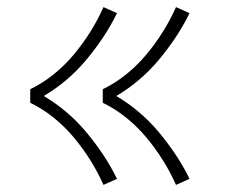

<svg xmlns="http://www.w3.org/2000/svg" viewBox="-20 -610 640 540"><path d="M475 -90Q459 -126 438 -159.5Q417 -193 391.5 -223.5Q366 -254 335 -279Q304 -304 269 -321V-359Q304 -376 335 -401Q366 -426 391.5 -456.5Q417 -487 438 -520.5Q459 -554 475 -590L513 -573Q496 -538 474 -505Q452 -472 426.5 -441.5Q401 -411 371 -385.5Q341 -360 307 -340Q341 -320 371 -294.5Q401 -269 426.5 -238.5Q452 -208 474 -175Q496 -142 513 -107ZM271 -90Q255 -126 234 -159.5Q213 -193 187.5 -223.5Q162 -254 131 -279Q100 -304 65 -321V-359Q100 -376 131 -401Q162 -426 187.5 -456.5Q213 -487 234 -520.5Q255 -554 271 -590L309 -573Q292 -538 270 -505Q248 -472 222.5 -441.5Q197 -411 167 -385.5Q137 -360 103 -340Q137 -320 167 -294.5Q197 -269 222.5 -238.5Q248 -208 270 -175Q292 -142 309 -107Z"/></svg>

Font: Zed Sans Extralight Extended
Style: Regular
Weight: 200
Width: 7
Designer: Belleve Invis
Foundry: Belleve Invis
Version: Version 1.0.0; ttfautohint (v1.8.4)